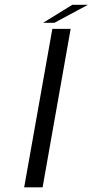

<svg xmlns="http://www.w3.org/2000/svg" viewBox="-20 -798 430 818"><path d="M83 0 203 -675H281L161.5 0ZM164 -701 288 -777.5H354.5L212 -701Z"/></svg>

Font: Anybody UltraExpanded Light
Style: Italic
Weight: 300
Width: 9
Italic angle: -10°
Designer: Tyler Finck
Foundry: Etcetera Type Company
Version: Version 1.010; ttfautohint (v1.8.3) -l 8 -r 50 -G 200 -x 14 